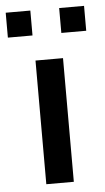

<svg xmlns="http://www.w3.org/2000/svg" viewBox="-51 -697 401 730"><g transform="rotate(-5 149.5 -331.5)"><path d="M96 0V-472H201V0ZM-1 -568V-663H93V-568ZM203 -568V-663H298V-568Z"/></g></svg>

Font: Coval
Style: Medium
Weight: 500
Foundry: Context Ltd
Version: Version 001.000